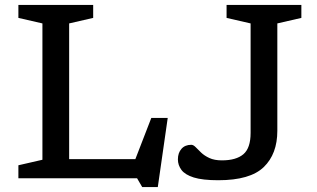

<svg xmlns="http://www.w3.org/2000/svg" viewBox="-20 -727 1292 783"><path d="M623.5 36H560L539 0H55V-53L153 -75.5V-631.5L55 -654V-707H360V-654L262 -631.5V-78H532L597 -246H664ZM1111 -193.5Q1111 -99 1055.5 -45.5Q1000 8 870 8Q806 8 770.2 -3.2Q734.5 -14.5 720 -34Q705.5 -53.5 705.5 -77Q705.5 -103.5 720 -120Q734.5 -136.5 760 -136.5Q768.5 -136.5 777.8 -127Q787 -117.5 800.2 -104.8Q813.5 -92 834 -82.5Q854.5 -73 885 -73Q943 -73 972.5 -98Q1002 -123 1002 -185V-631.5L904 -654V-707H1209V-654L1111 -631.5Z"/></svg>

Font: Newsreader Caption
Style: Regular
Weight: 400
Designer: Hugues Gentile
Foundry: Production Type
Version: Version 1.001